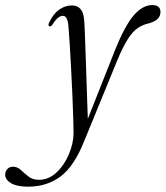

<svg xmlns="http://www.w3.org/2000/svg" viewBox="-138 -472 638 740"><path d="M305.5 -279.5Q343 -372.5 377.2 -412.5Q411.5 -452.5 449 -452.5Q480.5 -452.5 480.5 -425.5Q480.5 -395 437.5 -382.5Q413.5 -377.5 393.8 -364.5Q374 -351.5 354.8 -321.5Q335.5 -291.5 313 -237L187.5 69.5Q148.5 168 95.8 207.8Q43 247.5 -30 247.5Q-73 247.5 -95.5 234Q-118 220.5 -118 201.5Q-118 188 -109.5 179.2Q-101 170.5 -87.5 170.5Q-71 170.5 -57.5 183.2Q-44 196 -28 208.5Q-12 221 12 221Q49.5 221 79.5 193Q109.5 165 127.2 123.2Q145 81.5 145.5 41Q145.5 21.5 144.2 -19Q143 -59.5 140.8 -110.5Q138.5 -161.5 135.8 -212.8Q133 -264 130.5 -305.8Q128 -347.5 126 -368.5Q123 -411 104.5 -411Q95.5 -411 86 -403.8Q76.5 -396.5 65 -378.5Q58.5 -369 53 -370.5Q46 -372.5 51 -384.5Q67 -418.5 90 -434.8Q113 -451 139 -451Q183 -451 186.5 -393.5Q188 -375.5 189.5 -332.8Q191 -290 193 -234.2Q195 -178.5 196.8 -120.5Q198.5 -62.5 200.5 -14Z"/></svg>

Font: Fraunces 72pt S000 Light
Style: Italic
Weight: 300
Italic angle: -16°
Version: Version 1.000; ttfautohint (v1.8.3)